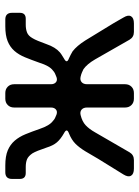

<svg xmlns="http://www.w3.org/2000/svg" viewBox="82 -620 537 742"><g transform="rotate(-90 351.0 -248.5)"><path d="M48 -40 108 -137 138 -188Q152 -211 167 -226Q182 -241 207 -251Q229 -259 208 -270Q185 -283 172.5 -297.5Q160 -312 152 -338Q139 -377 130 -392Q119 -408 107 -413Q95 -418 77 -418H54Q31 -418 31 -441V-471Q31 -497 57 -497H83Q119 -497 141.5 -487.5Q164 -478 179 -460.5Q194 -443 204 -418.5Q214 -394 224 -365Q237 -326 255 -313Q260 -308 266 -305Q272 -302 280 -299Q292 -295 299.5 -301.5Q307 -308 307 -321V-463Q307 -478 316.5 -487.5Q326 -497 341 -497H363Q378 -497 387.5 -487.5Q397 -478 397 -463V-321Q397 -308 404.5 -301.5Q412 -295 424 -299Q432 -302 438.5 -305Q445 -308 450 -313Q468 -326 480 -365Q491 -396 501 -420.5Q511 -445 526 -462Q541 -479 563.5 -488Q586 -497 621 -497H647Q673 -497 673 -471V-441Q673 -418 650 -418H627Q610 -418 597 -413Q584 -408 575 -392Q570 -384 564.5 -370.5Q559 -357 552 -338Q540 -303 520 -286Q514 -281 508 -277.5Q502 -274 496 -270Q475 -259 497 -251Q504 -248 510.5 -244.5Q517 -241 524 -237Q545 -221 566 -188L632 -80Q637 -71 643 -61Q649 -51 655 -40Q666 -22 659.5 -11Q653 0 632 0H599Q579 0 569 -17L493 -150Q475 -181 455 -195Q449 -198 442 -201Q435 -204 426 -206Q413 -209 405 -202Q397 -195 397 -181V-34Q397 -19 387.5 -9.5Q378 0 363 0H341Q326 0 316.5 -9.5Q307 -19 307 -34V-181Q307 -195 299 -202Q291 -209 278 -206Q253 -200 238.5 -186.5Q224 -173 211 -150L134 -17Q124 0 104 0H71Q50 0 43.5 -11Q37 -22 48 -40Z"/></g></svg>

Font: Higure Gothic Medium
Style: Regular
Weight: 500
Designer: Yoshimichi Ohira
Foundry: Positype
Version: Version 1.000